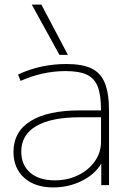

<svg xmlns="http://www.w3.org/2000/svg" viewBox="-20 -810 573 840"><path d="M213 10Q133 10 86 -32Q39 -74 39 -145Q39 -234 114 -280.5Q189 -327 330 -327H422Q422 -393 408 -430Q394 -467 360.5 -483Q327 -499 267 -499Q216 -499 166.5 -488Q117 -477 70 -456L59 -484Q108 -507 161 -518.5Q214 -530 270 -530Q340 -530 380.5 -510.5Q421 -491 439 -446Q457 -401 457 -325V0H423V-93H422Q395 -47 337.5 -18.5Q280 10 213 10ZM220 -21Q276 -21 322 -43.5Q368 -66 395 -104.5Q422 -143 422 -190V-297H332Q204 -297 138.5 -258.5Q73 -220 73 -147Q73 -89 111.5 -55Q150 -21 220 -21ZM240 -570 119 -790H161L277 -570Z"/></svg>

Font: M PLUS 1 Thin ExtraLight
Style: Regular
Weight: 250
Version: Version 1.001